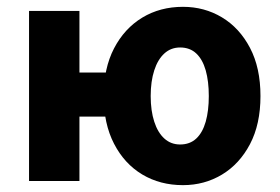

<svg xmlns="http://www.w3.org/2000/svg" viewBox="-20 -528 816 560"><path d="M64.7 0V-496.1H211.7V-316.4H310.8V-187.9H211.7V0ZM513.7 12Q447 12 394.9 -19.1Q342.8 -50.3 312.6 -108.8Q282.4 -167.2 282.4 -247.9Q282.4 -328.7 312.6 -386.9Q342.8 -445 394.9 -476.6Q447 -508.1 513.7 -508.1Q576.1 -508.1 627.3 -477.4Q678.5 -446.7 709.1 -388.5Q739.7 -330.4 739.7 -247.9Q739.7 -165.6 709.1 -107.5Q678.5 -49.5 627.3 -18.7Q576.1 12 513.7 12ZM505.4 -106.6Q533.8 -106.6 552.4 -123.9Q570.9 -141.2 580 -173.1Q589 -205 589 -247.9Q589 -290.8 580 -322.8Q570.9 -354.7 552.4 -372.1Q533.8 -389.5 505.4 -389.5Q478.5 -389.5 459.4 -372.1Q440.2 -354.7 429.9 -322.8Q419.5 -290.8 419.5 -247.9Q419.5 -205 429.9 -173.1Q440.2 -141.2 459.4 -123.9Q478.5 -106.6 505.4 -106.6Z"/></svg>

Font: Source Sans 3 VF
Style: Regular
Weight: 200
Designer: Paul D. Hunt
Foundry: Adobe
Version: Version 3.046;hotconv 1.0.118;makeotfexe 2.5.65603